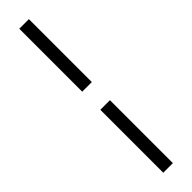

<svg xmlns="http://www.w3.org/2000/svg" viewBox="-360 -795 990 990"><g transform="rotate(-45 135.0 -300.0)"><path d="M100.5 -366V-825H170.5V-366ZM100.5 225V-234H170.5V225Z"/></g></svg>

Font: Overpass Light
Style: Regular
Weight: 300
Designer: Delve Withrington, Dave Bailey, Thomas Jockin
Foundry: Delve Fonts LLC
Version: Version 4.000; ttfautohint (v1.8.3)